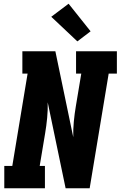

<svg xmlns="http://www.w3.org/2000/svg" viewBox="-20 -1010 647 1030"><path d="M3 0V-120H46L128 -615H100V-735H277L373 -274Q372 -315 376 -357.5Q380 -400 387 -441L416 -615H388V-735H607V-615H563L461 0H332L236 -461Q237 -420 233 -377.5Q229 -335 222 -294L193 -120H221V0ZM395 -788 255 -920 348 -990 466 -842Z"/></svg>

Font: Iosevka Slab HvExObl
Style: Regular
Weight: 900
Width: 7
Italic angle: -9°
Monospace: yes
Designer: Belleve Invis
Foundry: Belleve Invis
Version: Version 11.1.1; ttfautohint (v1.8.3)